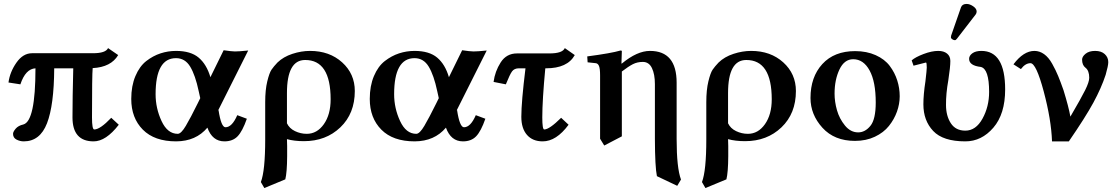

<svg xmlns="http://www.w3.org/2000/svg" viewBox="-20 -702 5645 970"><path d="M449.2 -433.1H142.1Q96.2 -433.1 63 -385.5Q29.8 -337.9 22.9 -285.2L83 -275.9Q108.9 -354 159.2 -356.9Q159.2 -89.8 98.1 -73.2Q72.3 -67.4 59.1 -51.8Q45.9 -36.1 45.9 -25.9Q45.9 -5.9 63.5 3.2Q81.1 12.2 100.1 12.2Q182.1 12.2 217.5 -79.3Q252.9 -170.9 253.9 -356.9H350.1Q346.2 -206.1 346.2 -108.9Q346.2 12.2 453.1 12.2Q515.1 12.2 580.1 -71.8L542 -106.9Q485.8 -47.9 456.1 -47.9Q444.8 -47.9 444.8 -108.9Q444.8 -321.8 448.2 -357.9Q541 -362.8 577.1 -423.8L525.9 -459Q514.2 -433.1 449.2 -433.1Z M991.7 -206.1 983.9 -241.2Q966.8 -322.3 940.9 -365.2Q915 -408.2 869.1 -408.2Q766.1 -408.2 766.1 -226.1Q766.1 -155.3 796.1 -90.6Q826.2 -25.9 877.9 -25.9Q895 -25.9 918.9 -66.4Q942.9 -106.9 979 -180.2ZM869.1 -444.8Q943.4 -444.8 983.6 -410.9Q1023.9 -377 1043 -312L1109.9 -448.2Q1147.9 -442.4 1167 -442.1Q1186 -441.9 1233.9 -446.8L1082 -144L1084 -146Q1097.2 -59.1 1119.1 -59.1Q1152.3 -59.1 1178.7 -120.1L1227.1 -102.1Q1205.1 -39.1 1180.4 -13.4Q1155.8 12.2 1113.8 12.2Q1052.7 12.2 1027.8 -57.1Q969.7 11.7 870.1 12.2Q760.3 12.2 701.7 -46.9Q643.1 -106 643.1 -202.1Q643.1 -268.1 664.1 -317.6Q685.1 -367.2 719 -393.6Q752.9 -419.9 791 -432.4Q829.1 -444.8 869.1 -444.8Z M1650.4 -200.2Q1650.4 -399.4 1521.5 -398.9Q1429.7 -398.9 1429.7 -231.9V-79.1Q1441.9 -53.2 1470.2 -39.6Q1498.5 -25.9 1529.8 -25.9Q1581.5 -25.9 1616 -74.5Q1650.4 -123 1650.4 -200.2ZM1421.4 204.1 1315.4 248 1297.9 217.8Q1319.8 160.6 1319.8 2.9V-186Q1319.8 -248 1330.3 -291Q1340.8 -334 1351.8 -350.1Q1362.8 -366.2 1381.8 -386.2Q1411.6 -415 1457 -429.9Q1502.4 -444.8 1546.4 -444.8Q1644.5 -444.8 1708.5 -387Q1772.5 -329.1 1772.5 -242.2Q1772.5 -128.4 1699.5 -58.6Q1626.5 11.2 1515.6 11.2Q1466.8 11.2 1429.7 1Q1429.7 5.9 1430.2 17.8Q1430.7 29.8 1430.7 36.1V86.9Q1430.2 168.9 1421.4 204.1Z M2196.8 -206.1 2189 -241.2Q2171.9 -322.3 2146 -365.2Q2120.1 -408.2 2074.2 -408.2Q1971.2 -408.2 1971.2 -226.1Q1971.2 -155.3 2001.2 -90.6Q2031.2 -25.9 2083 -25.9Q2100.1 -25.9 2124 -66.4Q2147.9 -106.9 2184.1 -180.2ZM2074.2 -444.8Q2148.4 -444.8 2188.7 -410.9Q2229 -377 2248 -312L2314.9 -448.2Q2353 -442.4 2372.1 -442.1Q2391.1 -441.9 2439 -446.8L2287.1 -144L2289.1 -146Q2302.2 -59.1 2324.2 -59.1Q2357.4 -59.1 2383.8 -120.1L2432.1 -102.1Q2410.2 -39.1 2385.5 -13.4Q2360.8 12.2 2318.8 12.2Q2257.8 12.2 2232.9 -57.1Q2174.8 11.7 2075.2 12.2Q1965.3 12.2 1906.7 -46.9Q1848.1 -106 1848.1 -202.1Q1848.1 -268.1 1869.1 -317.6Q1890.1 -367.2 1924.1 -393.6Q1958 -419.9 1996.1 -432.4Q2034.2 -444.8 2074.2 -444.8Z M2591.8 -432.1H2755.9Q2821.8 -432.1 2833.5 -459L2883.8 -423.8Q2846.7 -356.9 2738.8 -356.9H2734.9Q2719.7 -195.8 2719.7 -108.9Q2719.7 -47.9 2729.5 -47.9Q2755.4 -47.9 2814.9 -106.9L2852.5 -71.8Q2790.5 12.2 2721.7 12.2Q2670.9 12.2 2642.3 -20.5Q2613.8 -53.2 2613.8 -111.8Q2613.8 -187 2634.8 -356.9H2601.6Q2578.6 -356.9 2567.1 -341.6Q2555.7 -326.2 2535.6 -275.9L2473.6 -288.1Q2480.5 -341.3 2509.5 -386.7Q2538.6 -432.1 2591.8 -432.1Z M3121.6 -380.9Q3198.7 -444.8 3263.7 -444.8Q3398.4 -444.8 3398.4 -284.2V0Q3398.4 146 3420.4 205.1L3401.4 236.8L3298.8 188Q3289.1 142.1 3288.6 0V-276.9Q3288.6 -326.7 3273.7 -357.9Q3258.8 -389.2 3227.5 -389.2Q3199.7 -389.2 3177.2 -377.7Q3154.8 -366.2 3121.6 -340.8V-13.2L3032.7 33.2L3011.7 -1V-320.8Q3011.7 -356 3006.1 -368.9Q3000.5 -381.8 2989.7 -382.8L2948.7 -387.2L2946.8 -417Q3068.8 -433.1 3114.7 -446.8Q3121.6 -446.8 3121.6 -443.8L3119.6 -380.9Z M3878.9 -200.2Q3878.9 -399.4 3750 -398.9Q3658.2 -398.9 3658.2 -231.9V-79.1Q3670.4 -53.2 3698.7 -39.6Q3727.1 -25.9 3758.3 -25.9Q3810.1 -25.9 3844.5 -74.5Q3878.9 -123 3878.9 -200.2ZM3649.9 204.1 3543.9 248 3526.4 217.8Q3548.3 160.6 3548.3 2.9V-186Q3548.3 -248 3558.8 -291Q3569.3 -334 3580.3 -350.1Q3591.3 -366.2 3610.4 -386.2Q3640.1 -415 3685.5 -429.9Q3731 -444.8 3774.9 -444.8Q3873 -444.8 3937 -387Q4001 -329.1 4001 -242.2Q4001 -128.4 3928 -58.6Q3855 11.2 3744.1 11.2Q3695.3 11.2 3658.2 1Q3658.2 5.9 3658.7 17.8Q3659.2 29.8 3659.2 36.1V86.9Q3658.7 168.9 3649.9 204.1Z M4290.5 -402.8Q4245.6 -402.8 4220.9 -350.8Q4196.3 -298.8 4196.3 -229Q4196.3 -188 4208.5 -145Q4220.7 -102.1 4249 -67.6Q4277.3 -33.2 4315.4 -33.2Q4350.6 -33.2 4377.4 -66.2Q4404.3 -99.1 4404.3 -184.1Q4404.3 -289.1 4373.3 -345.9Q4342.3 -402.8 4290.5 -402.8ZM4074.7 -207Q4074.7 -313 4134.5 -378.4Q4194.3 -443.8 4300.3 -443.8Q4358.4 -443.8 4404.1 -423.3Q4449.7 -402.8 4475.1 -368.9Q4500.5 -335 4512.9 -295.9Q4525.4 -256.8 4525.4 -215.8Q4525.4 -176.8 4511.5 -137.9Q4497.6 -99.1 4470.9 -65.7Q4444.3 -32.2 4399.9 -11.2Q4355.5 9.8 4299.3 9.8Q4195.3 9.8 4135 -56.6Q4074.7 -123 4074.7 -207Z M4863.3 -682.1Q4879.4 -682.1 4896.7 -670.2Q4914.1 -658.2 4914.1 -644Q4914.1 -635.3 4909.2 -628.9L4814.9 -506.8Q4809.1 -499 4804.2 -499Q4798.3 -499 4791.3 -503.4Q4784.2 -507.8 4784.2 -513.2Q4784.2 -519 4785.2 -522L4835 -665Q4841.3 -682.1 4863.3 -682.1ZM5058.1 -250Q5058.1 -126 4998.5 -56.9Q4939 12.2 4856.9 12.2Q4744.1 12.2 4694.6 -40.3Q4645 -92.8 4645 -174.8Q4645 -224.6 4655.3 -291Q4662.1 -349.1 4662.1 -360.8Q4662.1 -385.7 4658.2 -386.2L4595.2 -370.1L4585.9 -397Q4604 -413.1 4645.5 -429Q4687 -444.8 4720.2 -444.8Q4748 -444.8 4764.6 -431.4Q4781.2 -418 4781.2 -394Q4781.2 -363.3 4771 -296.9Q4758.8 -229 4759.3 -171.9Q4759.3 -116.7 4783.7 -79.3Q4808.1 -42 4856.9 -42Q4910.2 -42 4943.6 -102.5Q4977.1 -163.1 4977.1 -237.8Q4977.1 -354 4935.1 -363.8Q4876 -370.6 4876 -404.8Q4876 -420.9 4892.6 -432.9Q4909.2 -444.8 4938 -444.8Q5058.1 -444.8 5058.1 -250Z M5579.1 -388.2Q5579.1 -370.1 5565.9 -324.2Q5543.9 -257.3 5503.9 -183.6Q5463.9 -109.9 5379.9 12.2H5294.9Q5291 -97.7 5252.9 -240.2Q5214.8 -382.8 5186 -382.8Q5160.2 -382.8 5137.7 -353L5100.1 -377Q5150.9 -444.8 5206.1 -444.8Q5231.9 -444.8 5254.9 -428.5Q5277.8 -412.1 5295.9 -379.6Q5314 -347.2 5325.9 -318.1Q5337.9 -289.1 5353 -246.1Q5378.9 -162.1 5387.7 -112.8Q5441.9 -205.6 5462.4 -246.8Q5482.9 -288.1 5482.9 -309.1Q5482.9 -345.2 5463.9 -359.9Q5446.8 -373 5446.8 -400.9Q5446.8 -416 5464.4 -430.4Q5481.9 -444.8 5512.9 -444.8Q5543.9 -444.8 5561.5 -428.5Q5579.1 -412.1 5579.1 -388.2Z"/></svg>

Font: Linux Libertine
Style: Semibold
Weight: 600
Designer: Philipp H. Poll
Foundry: Philipp H. Poll
Version: Version 5.1.2 ; ttfautohint (v0.9)